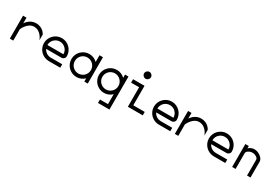

<svg xmlns="http://www.w3.org/2000/svg" viewBox="67 -1743 4366 3023"><g transform="rotate(30 2250.0 -231.5)"><path d="M41.7 -416.7V0H104.2V-208.4C104.2 -208.4 165 -354.2 281.2 -354.2C411.7 -354.2 458.3 -209.2 458.3 -209.2V-313.3C458.3 -313.3 413.6 -417.1 281.6 -417.1C161.5 -417.1 104.2 -312.6 104.2 -312.6V-416.7Z M895.8 -208.3H604.2C604.2 -289.2 669.2 -354.2 750 -354.2C830.8 -354.2 895.8 -289.2 895.8 -208.3ZM541.7 -208.3C541.7 -93.3 635 0 750 0H958.3V-62.5H750C691.6 -62.5 641.4 -96.5 618.1 -145.8H895.8C930 -145.8 958.3 -172.5 958.3 -208.3C958.3 -323.3 865 -416.7 750 -416.7C635 -416.7 541.7 -323.3 541.7 -208.3Z M1041.7 -208.3C1041.7 -93.3 1135 0 1250 0C1306.8 0 1358.2 -22.7 1395.8 -59.6V0H1458.3V-479.2H1395.8V-357.1C1358.2 -393.9 1306.8 -416.7 1250 -416.7C1135 -416.7 1041.7 -323.3 1041.7 -208.3ZM1104.2 -208.3C1104.2 -289.2 1169.2 -354.2 1250 -354.2C1330.8 -354.2 1395.8 -289.2 1395.8 -208.3C1395.8 -127.5 1330.8 -62.5 1250 -62.5C1169.2 -62.5 1104.2 -127.5 1104.2 -208.3Z M1604.2 -208.3C1604.2 -289.2 1669.2 -354.2 1750 -354.2C1830.8 -354.2 1895.8 -289.2 1895.8 -208.3C1895.8 -127.5 1830.8 -62.5 1750 -62.5C1669.2 -62.5 1604.2 -127.5 1604.2 -208.3ZM1541.7 -208.3C1541.7 -93.3 1635 0 1750 0C1806.8 0 1858.2 -22.7 1895.8 -59.6V120.8H1750V183.3H1958.3V-416.7H1895.8V-357.1C1858.2 -393.9 1806.8 -416.7 1750 -416.7C1635 -416.7 1541.7 -323.3 1541.7 -208.3Z M2145.8 -583.3C2145.8 -549.2 2174.2 -520.8 2208.3 -520.8C2242.5 -520.8 2270.8 -549.2 2270.8 -583.3C2270.8 -617.5 2242.5 -645.8 2208.3 -645.8C2174.2 -645.8 2145.8 -617.5 2145.8 -583.3ZM2187.5 -354.2V0H2458.3V-62.5H2250V-416.7H2041.7V-354.2Z M2895.8 -208.3H2604.2C2604.2 -289.2 2669.2 -354.2 2750 -354.2C2830.8 -354.2 2895.8 -289.2 2895.8 -208.3ZM2541.7 -208.3C2541.7 -93.3 2635 0 2750 0H2958.3V-62.5H2750C2691.6 -62.5 2641.4 -96.5 2618.1 -145.8H2895.8C2930 -145.8 2958.3 -172.5 2958.3 -208.3C2958.3 -323.3 2865 -416.7 2750 -416.7C2635 -416.7 2541.7 -323.3 2541.7 -208.3Z M3041.7 -416.7V0H3104.2V-208.4C3104.2 -208.4 3165 -354.2 3281.2 -354.2C3411.7 -354.2 3458.3 -209.2 3458.3 -209.2V-313.3C3458.3 -313.3 3413.6 -417.1 3281.6 -417.1C3161.5 -417.1 3104.2 -312.6 3104.2 -312.6V-416.7Z M3895.8 -208.3H3604.2C3604.2 -289.2 3669.2 -354.2 3750 -354.2C3830.8 -354.2 3895.8 -289.2 3895.8 -208.3ZM3541.7 -208.3C3541.7 -93.3 3635 0 3750 0H3958.3V-62.5H3750C3691.6 -62.5 3641.4 -96.5 3618.1 -145.8H3895.8C3930 -145.8 3958.3 -172.5 3958.3 -208.3C3958.3 -323.3 3865 -416.7 3750 -416.7C3635 -416.7 3541.7 -323.3 3541.7 -208.3Z M4260.4 -416.7H4239.6C4218.3 -416.7 4157.5 -397.5 4145.8 -370.8V-416.7H4083.3V0H4145.8V-287.5C4145.8 -323.3 4203.3 -354.2 4239.6 -354.2H4260.4C4297.1 -354.2 4354.2 -323.3 4354.2 -287.5V0H4416.7V-291.7C4416.7 -354.2 4323.8 -416.7 4260.4 -416.7Z"/></g></svg>

Font: Amy Mono
Style: Regular
Weight: 400
Monospace: yes
Version: Version 001.000